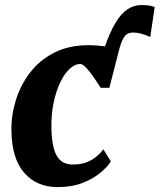

<svg xmlns="http://www.w3.org/2000/svg" viewBox="-20 -752 650 782"><path d="M425.5 -394.5 405.5 -558Q427.5 -620.5 450.2 -658.8Q473 -697 499.2 -714.2Q525.5 -731.5 557 -731.5Q571.5 -731.5 584.5 -729.8Q597.5 -728 610 -723.5L592 -601.5Q568 -612 551.5 -615.8Q535 -619.5 522 -619.5Q507 -619.5 496.5 -612.5Q486 -605.5 477.5 -586.2Q469 -567 459.5 -529ZM215 10Q129.5 10 78.8 -48Q28 -106 26.5 -219.5Q25.5 -281.5 44.2 -343Q63 -404.5 101.8 -455.5Q140.5 -506.5 200.2 -537.2Q260 -568 340.5 -568Q370.5 -568 405.8 -563.5Q441 -559 465 -549L425.5 -394.5H390Q379 -412 363.5 -434.8Q348 -457.5 332.5 -474.5Q317 -491.5 306 -491.5Q285.5 -491.5 264.2 -472.2Q243 -453 225.8 -417.5Q208.5 -382 198.2 -333Q188 -284 189.5 -225Q191 -173.5 200.8 -142Q210.5 -110.5 229 -96.2Q247.5 -82 276.5 -82Q308 -82 331 -90.5Q354 -99 371 -113Q388 -127 401 -144L431.5 -94.5Q418.5 -73.5 389.5 -49Q360.5 -24.5 316.8 -7.2Q273 10 215 10Z"/></svg>

Font: Merriweather Light 18pt Black
Style: Italic
Weight: 900
Italic angle: -7.8°
Version: Version 2.101